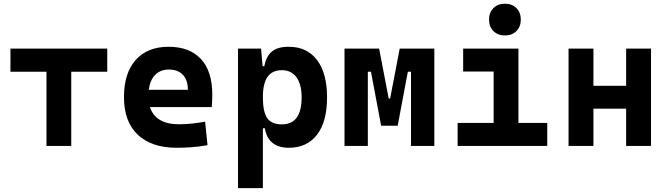

<svg xmlns="http://www.w3.org/2000/svg" viewBox="-20 -776 3556 1021"><path d="M227.1 0V-394.5H35.6V-517.6H550.3V-394.5H358.9V0Z M919.9 9.8Q785.6 9.8 712.4 -59.8Q639.2 -129.4 639.2 -259.8Q639.2 -386.7 701.4 -457Q763.7 -527.3 877 -527.3Q987.8 -527.3 1048.3 -462.4Q1108.9 -397.5 1108.9 -273.4Q1108.9 -238.3 1106 -206.5H777.3Q807.6 -115.2 931.6 -115.2Q966.8 -115.2 1001 -118.9Q1035.2 -122.6 1070.8 -128.9L1083.5 -3.9Q1033.7 4.9 992.7 7.3Q951.7 9.8 919.9 9.8ZM771 -298.3H979Q979 -350.6 952.4 -378.4Q925.8 -406.2 877.9 -406.2Q833 -406.2 805.4 -378.2Q777.8 -350.1 771 -298.3Z M1245.6 224.6V-517.6H1368.2L1376.5 -423.8H1385.7Q1395 -476.1 1425.5 -501.7Q1456.1 -527.3 1515.1 -527.3Q1612.3 -527.3 1665.8 -457Q1719.2 -386.7 1719.2 -258.3Q1719.2 -128.9 1665.8 -59.6Q1612.3 9.8 1516.1 9.8Q1461.9 9.8 1429.2 -16.1Q1396.5 -42 1388.7 -93.8H1377.9V224.6ZM1377.9 -258.3Q1377.9 -183.1 1400.4 -148.9Q1422.9 -114.7 1479 -114.7Q1584 -114.7 1584 -258.3Q1584 -327.1 1556.6 -365Q1529.3 -402.8 1479 -402.8Q1428.7 -402.8 1403.3 -368.2Q1377.9 -333.5 1377.9 -258.3Z M1812 0V-517.6H1996.1L2046.9 -252.4H2054.7L2105.5 -517.6H2289.6V0H2165.5V-394.5H2148.9L2094.7 -107.4H2006.8L1952.6 -394.5H1936V0Z M2413.6 0V-122.1H2605V-395.5H2442.9V-517.6H2736.8V-122.1H2890.1V0ZM2665 -587.4Q2627.4 -587.4 2604 -610.8Q2580.6 -634.3 2580.6 -671.9Q2580.6 -709.5 2604 -732.9Q2627.4 -756.3 2665 -756.3Q2702.6 -756.3 2726.1 -732.9Q2749.5 -709.5 2749.5 -671.9Q2749.5 -634.3 2726.1 -610.8Q2702.6 -587.4 2665 -587.4Z M3309.6 0V-198.2H3135.7V0H3003.4V-517.6H3135.7V-319.8H3309.6V-517.6H3441.9V0Z"/></svg>

Font: Cascadia Mono PL
Style: Bold
Weight: 700
Monospace: yes
Designer: Aaron Bell
Foundry: Saja Typeworks
Version: Version 2404.023; ttfautohint (v1.8.4)